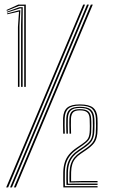

<svg xmlns="http://www.w3.org/2000/svg" viewBox="-20 -820 544 840"><path d="M86 -440V-794.2H62.8L9.5 -772.5L9 -776.5L60.2 -800H92.8V-440ZM58.5 -440V-702.2L63.2 -769H61.8L11.8 -757.5L11 -761.2L64 -775.2H69L65.2 -706.8V-440ZM72.2 -440V-711.2L73.8 -783.2H67.5L10.5 -765L10 -768.5L65 -788.5H79.5L79 -715.8V-440ZM24 0 360.8 -800H369L32.2 0ZM7 0 344 -800H352.2L15.5 0ZM40.8 0 377.5 -800H386L49.2 0ZM284.2 -21.5Q283.8 -29.5 283.8 -40.9Q283.8 -52.2 284.2 -66.8Q285 -88.2 290.4 -103.9Q295.8 -119.5 305.6 -131.2Q315.5 -143 329.5 -152.5L351.5 -167.5Q374 -182.5 385.1 -196.6Q396.2 -210.8 399 -236Q400 -246.8 400.1 -268.4Q400.2 -290 399.5 -302.2Q398 -330.8 382.5 -344.4Q367 -358 329.5 -358Q294.5 -358 279.4 -345.1Q264.2 -332.2 263 -302.8Q262.2 -284 262.6 -272.1Q263 -260.2 263.5 -235.2H256.5Q256.2 -257.2 255.9 -271.8Q255.5 -286.2 256 -303Q257.5 -335.2 274.5 -349.2Q291.5 -363.2 329.5 -363.2Q369.5 -363.2 387.2 -348.9Q405 -334.5 406.5 -302.2Q407 -294 407 -280.4Q407 -266.8 406.8 -254.1Q406.5 -241.5 405.8 -235.2Q403 -208.5 391.1 -193.5Q379.2 -178.5 354.8 -162L333 -147.2Q319.2 -138 310.1 -127Q301 -116 296.4 -101.5Q291.8 -87 291.2 -67.2Q291 -55.5 291 -45.9Q291 -36.2 291 -26.8L336.5 -28H406.8V-22.2H329ZM257.2 0Q256.8 -19.8 256.6 -35Q256.5 -50.2 256.8 -67.5Q257.5 -91.2 263.5 -110.1Q269.5 -129 282.5 -144.6Q295.5 -160.2 316 -174L338 -189Q354.5 -200 362.4 -210.1Q370.2 -220.2 372 -239.2Q373 -247.8 373 -269Q373 -290.2 372.2 -301.2Q371 -320.5 361.1 -328.9Q351.2 -337.2 329.5 -337.2Q309 -337.2 300.4 -328.9Q291.8 -320.5 290.5 -302Q289.8 -283.8 290.2 -270.9Q290.8 -258 291 -235.2H284.2Q284 -254 283.5 -269.5Q283 -285 283.8 -302Q284.8 -323.5 295.2 -333Q305.8 -342.5 329.5 -342.5Q354.8 -342.5 366.1 -333Q377.5 -323.5 378.8 -301.8Q379.8 -288.2 379.6 -267.6Q379.5 -247 378.8 -239.5Q376.8 -219 368.4 -207.9Q360 -196.8 341.2 -183.8L319.5 -168.8Q301.5 -156.5 289.2 -142.2Q277 -128 270.6 -109.9Q264.2 -91.8 263.8 -67.8Q263.5 -50.2 263.5 -35.9Q263.5 -21.5 264 -5.8H406.8V0ZM270.8 -10.8Q270.2 -24 270.2 -37.5Q270.2 -51 270.5 -67Q271 -90.2 277 -107.6Q283 -125 294.4 -138.5Q305.8 -152 322.8 -163.5L344.8 -178.2Q364.5 -192 373.9 -204.1Q383.2 -216.2 385.2 -237.2Q386.2 -246.8 386.4 -268.6Q386.5 -290.5 385.8 -301.8Q384.2 -326.2 371.2 -337Q358.2 -347.8 329.5 -347.8Q302.2 -347.8 290.1 -337Q278 -326.2 276.8 -302Q276 -287.8 276.5 -272.4Q277 -257 277.2 -235.2H270.5Q270 -254.8 269.6 -271.1Q269.2 -287.5 270 -302.5Q271.2 -329.5 285 -341.1Q298.8 -352.8 329.5 -352.8Q362.5 -352.8 376.9 -340.8Q391.2 -328.8 392.8 -301Q393.2 -293.8 393.4 -280.5Q393.5 -267.2 393.1 -254.8Q392.8 -242.2 392 -237Q389.5 -215 380.2 -201.9Q371 -188.8 348 -173L326 -158Q310.2 -147.5 299.6 -134.8Q289 -122 283.4 -105.4Q277.8 -88.8 277.2 -66.5Q277 -54 277 -39.5Q277 -25 277.5 -16.5L322.2 -16.8H406.8V-11H317.2Z"/></svg>

Font: Big Shoulders Inline Text Thin ExtraLight
Style: Regular
Weight: 250
Version: Version 2.002